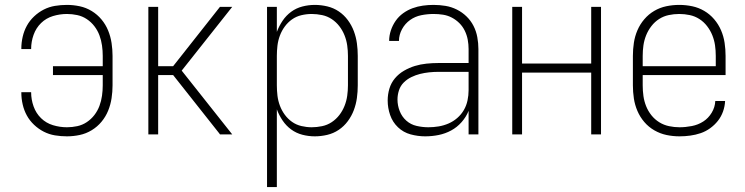

<svg xmlns="http://www.w3.org/2000/svg" viewBox="-20 -548 3040 783"><path d="M253 8Q228 8 204 4Q180 0 158.5 -11Q137 -22 119 -39Q101 -56 89.5 -77Q78 -98 72.5 -122Q67 -146 67 -170V-172H107V-171Q107 -142 117 -114Q127 -86 147.5 -66Q168 -46 196 -37.5Q224 -29 253 -29Q274 -29 295 -33.5Q316 -38 334 -50Q352 -62 365 -79Q378 -96 385.5 -116Q393 -136 396 -157.5Q399 -179 399 -200V-242H196V-278H399V-320Q399 -341 396 -362.5Q393 -384 385.5 -404Q378 -424 365 -441Q352 -458 334 -470Q316 -482 295 -486.5Q274 -491 253 -491Q224 -491 196 -482.5Q168 -474 147.5 -454Q127 -434 117 -406Q107 -378 107 -349V-348H67V-350Q67 -374 72.5 -398Q78 -422 89.5 -443Q101 -464 119 -481Q137 -498 158.5 -509Q180 -520 204 -524Q228 -528 253 -528Q279 -528 305 -522.5Q331 -517 354 -503Q377 -489 394 -468.5Q411 -448 421 -423.5Q431 -399 435 -372.5Q439 -346 439 -320V-200Q439 -174 435 -147.5Q431 -121 421 -96.5Q411 -72 394 -51.5Q377 -31 354 -17Q331 -3 305 2.5Q279 8 253 8Z M585 0V-520H625V-278H686L877 -520H927L721 -260L927 0H877L875 -3L686 -242H625V0Z M1069 215V-520H1109V-418Q1118 -442 1132.5 -463.5Q1147 -485 1167.5 -500Q1188 -515 1213 -521.5Q1238 -528 1264 -528Q1289 -528 1314.5 -522Q1340 -516 1361.5 -501.5Q1383 -487 1398.5 -466Q1414 -445 1423 -421Q1432 -397 1435.5 -371.5Q1439 -346 1439 -320V-200Q1439 -174 1435.5 -148.5Q1432 -123 1423 -99Q1414 -75 1398.5 -54Q1383 -33 1361.5 -18.5Q1340 -4 1314.5 2Q1289 8 1264 8Q1238 8 1213 1.5Q1188 -5 1167.5 -20Q1147 -35 1132.5 -56.5Q1118 -78 1109 -102V215ZM1251 -29Q1272 -29 1293.5 -33.5Q1315 -38 1333 -50Q1351 -62 1364 -79Q1377 -96 1385 -116Q1393 -136 1396 -157.5Q1399 -179 1399 -200V-320Q1399 -341 1396 -362.5Q1393 -384 1385 -404Q1377 -424 1364 -441Q1351 -458 1333 -470Q1315 -482 1293.5 -486.5Q1272 -491 1251 -491Q1230 -491 1209 -486Q1188 -481 1171 -469Q1154 -457 1141.5 -440Q1129 -423 1121.5 -403Q1114 -383 1111.5 -362Q1109 -341 1109 -320V-200Q1109 -179 1111.5 -158Q1114 -137 1121.5 -117Q1129 -97 1141.5 -80Q1154 -63 1171 -51Q1188 -39 1209 -34Q1230 -29 1251 -29Z M1714 8Q1684 8 1654.5 0Q1625 -8 1603 -29Q1581 -50 1571 -79Q1561 -108 1561 -138Q1561 -163 1568 -186.5Q1575 -210 1590.5 -228.5Q1606 -247 1627.5 -259.5Q1649 -272 1672 -279Q1695 -286 1719.5 -288.5Q1744 -291 1768 -291H1891V-348Q1891 -367 1887.5 -386Q1884 -405 1875.5 -422.5Q1867 -440 1853.5 -453.5Q1840 -467 1823 -476Q1806 -485 1787 -488Q1768 -491 1748 -491Q1723 -491 1698 -486Q1673 -481 1652.5 -466.5Q1632 -452 1619.5 -429Q1607 -406 1607 -381H1567Q1567 -403 1574 -424Q1581 -445 1593.5 -463Q1606 -481 1624 -494Q1642 -507 1662.5 -514.5Q1683 -522 1704.5 -525Q1726 -528 1748 -528Q1773 -528 1797 -524Q1821 -520 1843 -509Q1865 -498 1882.5 -481Q1900 -464 1911 -442.5Q1922 -421 1926.5 -396.5Q1931 -372 1931 -348V0H1891V-96Q1881 -71 1862.5 -50Q1844 -29 1820 -16Q1796 -3 1769 2.5Q1742 8 1714 8ZM1727 -29Q1748 -29 1769 -32.5Q1790 -36 1809.5 -44.5Q1829 -53 1845 -67Q1861 -81 1871.5 -99Q1882 -117 1886.5 -138Q1891 -159 1891 -180V-255H1768Q1749 -255 1730 -253Q1711 -251 1693 -246.5Q1675 -242 1657.5 -233.5Q1640 -225 1626.5 -211.5Q1613 -198 1607 -179.5Q1601 -161 1601 -142Q1601 -118 1610 -95Q1619 -72 1637 -56Q1655 -40 1679 -34.5Q1703 -29 1727 -29Z M2069 0V-520H2109V-289H2391V-520H2431V0H2391V-252H2109V0Z M2751 8Q2724 8 2698 2.5Q2672 -3 2648.5 -16.5Q2625 -30 2607.5 -50.5Q2590 -71 2579.5 -95.5Q2569 -120 2565 -146.5Q2561 -173 2561 -200V-320Q2561 -347 2565 -373.5Q2569 -400 2579.5 -424.5Q2590 -449 2607.5 -469.5Q2625 -490 2648 -503.5Q2671 -517 2697 -522.5Q2723 -528 2750 -528Q2777 -528 2803 -522.5Q2829 -517 2852 -503.5Q2875 -490 2892.5 -469.5Q2910 -449 2920.5 -424.5Q2931 -400 2935 -373.5Q2939 -347 2939 -320V-242H2601V-200Q2601 -178 2604 -156.5Q2607 -135 2615 -115Q2623 -95 2636.5 -78Q2650 -61 2668.5 -49.5Q2687 -38 2708.5 -33.5Q2730 -29 2751 -29Q2776 -29 2801.5 -34Q2827 -39 2848 -52.5Q2869 -66 2882.5 -88.5Q2896 -111 2897 -136H2937Q2936 -114 2928.5 -93Q2921 -72 2907.5 -55Q2894 -38 2876 -25Q2858 -12 2837.5 -5Q2817 2 2795 5Q2773 8 2751 8ZM2601 -278H2899V-320Q2899 -342 2896 -363Q2893 -384 2885 -404Q2877 -424 2863.5 -441.5Q2850 -459 2832 -470.5Q2814 -482 2793 -486.5Q2772 -491 2750 -491Q2728 -491 2707 -486.5Q2686 -482 2668 -470.5Q2650 -459 2636.5 -441.5Q2623 -424 2615 -404Q2607 -384 2604 -363Q2601 -342 2601 -320Z"/></svg>

Font: Iosevka Curly Extralight
Style: Regular
Weight: 200
Monospace: yes
Designer: Belleve Invis
Foundry: Belleve Invis
Version: Version 22.1.2; ttfautohint (v1.8.4)